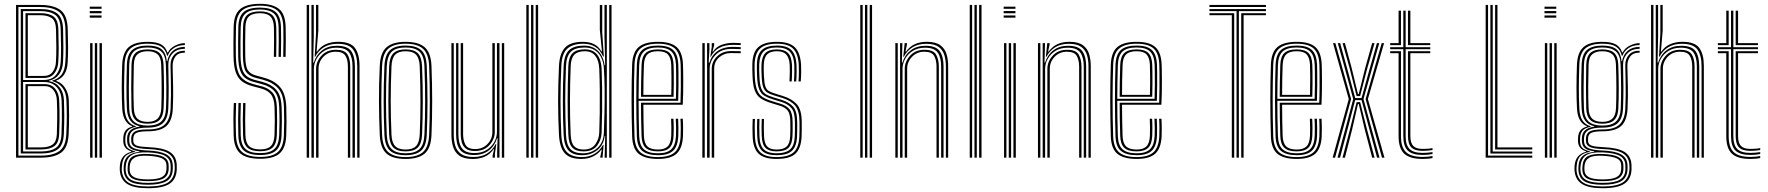

<svg xmlns="http://www.w3.org/2000/svg" viewBox="-20 -826 9261 1006"><path d="M64 0V-800H192Q261 -800 297 -773.1Q333 -746.2 335 -672.5Q336.5 -617.2 336.8 -578.8Q337 -540.2 334.5 -497.2Q330 -424 275.2 -404.2V-401.5Q304 -392.5 321.5 -364.8Q339 -337 340.5 -301.2Q342 -257.8 342.1 -220.1Q342.2 -182.5 339.8 -124Q336.5 -51.8 299.8 -25.9Q263 0 196.2 0ZM76.5 -10.8H196.2Q258.5 -10.8 291.5 -34.9Q324.5 -59 327.5 -124Q330 -179 329.9 -219.5Q329.8 -260 328 -300.8Q326.5 -342.5 305.8 -368Q285 -393.5 254 -400.8V-403.8Q286.5 -413 303 -435.6Q319.5 -458.2 322.2 -498.5Q325 -537.2 324.5 -577.1Q324 -617 322.8 -672.2Q321.2 -740.2 288.1 -764.8Q255 -789.2 192 -789.2H76.5ZM88.8 -21.8V-778.5H192Q248.5 -778.5 278.6 -756.4Q308.8 -734.2 310.5 -672.2Q312 -616.2 312.1 -577Q312.2 -537.8 310 -498.5Q307.8 -462 289.6 -436.6Q271.5 -411.2 237 -403.2V-401Q272.5 -394.5 293 -367.9Q313.5 -341.2 315 -300.5Q316.5 -263.2 316.8 -223.4Q317 -183.5 314.5 -124Q312 -64.2 281.6 -43Q251.2 -21.8 196.2 -21.8ZM101 -407H209.2Q251.5 -407 273.4 -433.6Q295.2 -460.2 297.8 -498.8Q300 -538.2 299.9 -577.4Q299.8 -616.5 298 -672.2Q296.5 -729.5 268.8 -748.6Q241 -767.8 192 -767.8H101ZM113.5 -417.5V-757H192Q236.5 -757 260.4 -739.5Q284.2 -722 285.8 -672Q287.5 -610.5 287.5 -573.4Q287.5 -536.2 285.2 -499.5Q283.5 -466.2 265 -441.9Q246.5 -417.5 209.2 -417.5ZM125.8 -428.2H209.2Q240.8 -428.2 256.1 -449.6Q271.5 -471 273 -499.5Q275.2 -539.5 275.1 -578.2Q275 -617 273.5 -672Q272 -716.8 250.6 -731.5Q229.2 -746.2 192 -746.2H125.8ZM101 -32.5H196.2Q246.5 -32.5 273.4 -51.8Q300.2 -71 302.2 -124Q303.8 -165.8 304.1 -194.9Q304.5 -224 304 -248.4Q303.5 -272.8 302.8 -300Q301 -344 276.6 -370.1Q252.2 -396.2 212 -396.2H101ZM113.5 -43V-385.2H213.8Q250 -385.2 269.5 -360.5Q289 -335.8 290.2 -299.5Q291.2 -273 291.8 -248.5Q292.2 -224 291.9 -194.6Q291.5 -165.2 290 -124Q288.2 -76.8 264.1 -59.9Q240 -43 196 -43ZM125.8 -53.8H196Q237 -53.8 256.6 -69.5Q276.2 -85.2 277.8 -122.8Q279.2 -168.8 279.6 -197.6Q280 -226.5 279.5 -249Q279 -271.5 278 -298.8Q276.8 -332.8 260.1 -353.8Q243.5 -374.8 214.5 -374.8H125.8Z M450.2 -779.8V-791.2H512V-779.8ZM450.2 -756.5V-768H512V-756.5ZM450.2 -733.5V-745H512V-733.5ZM501.5 0V-600H514V0ZM452.2 0V-600H464.8V0ZM477 0V-600H489.2V0Z M755 160.2Q682.2 160.2 647.1 138.2Q612 116.2 607.8 68Q607 58.8 608 42.8Q612.2 -16.2 667.5 -30.5V-33.5Q628.8 -45 626 -82.5Q625.8 -86 625.9 -92.6Q626 -99.2 626 -103.2Q627 -126.8 637.6 -141.5Q648.2 -156.2 672.2 -162.5V-165.2Q650 -173 636.2 -196.1Q622.5 -219.2 620.5 -256.2Q617.8 -310.8 617.9 -366.8Q618 -422.8 620.2 -486.2Q622.8 -550.8 654.1 -578.8Q685.5 -606.8 753.5 -606.8Q800.5 -606.8 824.4 -593.1Q848.2 -579.5 857 -551H859.8Q871.5 -574.2 897.8 -587.2Q924 -600.2 948.5 -600V-589.8Q913 -589.8 889.8 -573.4Q866.5 -557 859 -534H855.5Q848 -566.5 824.5 -581.8Q801 -597 753.5 -597Q692.2 -597 663.4 -571.5Q634.5 -546 632.8 -486.8Q630.5 -421.5 630.2 -368Q630 -314.5 632.8 -257.5Q634.8 -216.5 650 -194Q665.2 -171.5 691.8 -164.8V-162Q661.8 -155.2 649.8 -141.6Q637.8 -128 636.8 -103.5Q636 -92 636.8 -82.2Q638 -62 649 -51.1Q660 -40.2 687.8 -33.2V-30.2Q652.5 -24.2 637 -7.4Q621.5 9.5 619 42.8Q618.2 50.2 617.9 55.2Q617.5 60.2 618.2 68Q622.2 110.8 653.5 130.9Q684.8 151 755 151Q827.2 151 859.8 130.4Q892.2 109.8 895.2 62.8Q896.2 49.5 894.8 35Q891.5 -5 859.1 -23.8Q826.8 -42.5 756.8 -45Q710 -46.8 690 -55.1Q670 -63.5 668 -82.2Q667.5 -86.2 667.4 -93.2Q667.2 -100.2 667.5 -103.5Q669.5 -128.5 689 -138.2Q708.5 -148 753.8 -147.8Q818.2 -147.5 844.9 -175.2Q871.5 -203 873.8 -258Q875.5 -298.8 875.8 -331.2Q876 -363.8 875.2 -398.9Q874.5 -434 873.5 -482.8Q872.8 -516.5 892.2 -538.6Q911.8 -560.8 948.5 -560.2V-550Q914.8 -550.5 899.2 -529.9Q883.8 -509.2 884.5 -479.2Q886 -419.5 887.1 -369.9Q888.2 -320.2 885.5 -257.5Q882.5 -193.5 851.8 -165.8Q821 -138 753.5 -138Q715.5 -138 697.5 -130.9Q679.5 -123.8 678.5 -102.2Q678.5 -101 678.4 -94.4Q678.2 -87.8 678.5 -84.8Q680.2 -68.5 698.4 -62.5Q716.5 -56.5 757 -55Q832.5 -52.2 867.6 -31.2Q902.8 -10.2 906 35.5Q906.8 49.2 906.2 62.8Q903.5 114 868 137.1Q832.5 160.2 755 160.2ZM755 142Q690.5 142 661 124.8Q631.5 107.5 628.2 68Q627.5 57 628.5 42.8Q631 8.5 650 -8.6Q669 -25.8 710.8 -30.5V-33.2Q678 -37.5 663.1 -48.9Q648.2 -60.2 646.5 -82.2Q646 -86.8 646 -93Q646 -99.2 646.2 -103.5Q648 -153.8 711 -162.5V-164.8Q680.8 -170.8 663.8 -193.1Q646.8 -215.5 644.8 -258Q642.5 -308.8 642.6 -364.8Q642.8 -420.8 644.8 -486.2Q646.5 -541.5 673.1 -564.4Q699.8 -587.2 753.5 -587.2Q803.2 -587.2 826.6 -568Q850 -548.8 853.8 -505.5H856.5Q863.2 -540.2 886.2 -560Q909.2 -579.8 948.5 -580.5V-570Q907.2 -570.5 884.1 -545.6Q861 -520.8 862 -485.2Q863.8 -418.2 863.9 -365.4Q864 -312.5 861.8 -258.2Q859.5 -205 834 -181.1Q808.5 -157.2 753.5 -157.2Q708.2 -157.5 683.9 -145.8Q659.5 -134 657.5 -104.8Q657 -99.8 657.1 -92.6Q657.2 -85.5 657.5 -82.5Q659.8 -57.8 683.6 -48.4Q707.5 -39 756.5 -37.2Q818.2 -34.8 850 -18Q881.8 -1.2 884.8 34.8Q885.2 42.2 885.5 48.1Q885.8 54 885.2 62.8Q882.8 106.5 850.9 124.2Q819 142 755 142ZM753.5 -168Q801.5 -168 824.6 -189.2Q847.8 -210.5 849.8 -258.2Q852 -314.8 851.6 -368.6Q851.2 -422.5 849 -487.8Q847.5 -536.8 823.8 -557Q800 -577.2 753.5 -577.2Q701.2 -577.2 679.6 -554.6Q658 -532 657 -486Q655.5 -421.2 655.2 -369.5Q655 -317.8 657 -256.2Q658.5 -210 682 -189Q705.5 -168 753.5 -168ZM753.5 -177.8Q709.8 -177.8 690 -197.4Q670.2 -217 669 -258Q667.5 -313 667.5 -367.5Q667.5 -422 669 -485.8Q670 -529.5 690.1 -548.4Q710.2 -567.2 753.5 -567.2Q795.5 -567.2 815.4 -548.5Q835.2 -529.8 836.8 -488Q839.2 -418 839.4 -365.4Q839.5 -312.8 837.2 -258.8Q835.5 -216.8 815.8 -197.2Q796 -177.8 753.5 -177.8ZM753.5 -187.5Q788.5 -187.5 806 -204.6Q823.5 -221.8 825 -259.5Q829 -357.2 824.5 -488Q823.2 -526 805.2 -541.8Q787.2 -557.5 753.5 -557.5Q717.8 -557.5 699.9 -541.1Q682 -524.8 681.2 -485.2Q679.8 -425.2 679.4 -370.8Q679 -316.2 681.2 -258.5Q682.5 -221.2 699.9 -204.4Q717.2 -187.5 753.5 -187.5ZM755 132.2Q817.8 132.2 845.1 115.5Q872.5 98.8 874 64.2Q874.8 49.8 873.5 35.2Q871.5 6.5 845.4 -9Q819.2 -24.5 756.2 -27.5Q697 -30.2 670 -13.5Q643 3.2 639.2 43Q638.5 49.5 638.2 55.2Q638 61 638.8 68.8Q641.8 102.8 669.2 117.5Q696.8 132.2 755 132.2ZM755 123.2Q700.2 123.2 675.8 110.4Q651.2 97.5 648.8 68Q648 59 649.5 42.5Q653 4 679.2 -8.8Q705.5 -21.5 757.2 -19.2Q811 -17 836 -4.1Q861 8.8 863.2 35.2Q864 45.2 863.9 50.6Q863.8 56 863.5 63Q861.2 95.2 836.1 109.2Q811 123.2 755 123.2ZM755 114Q804.8 114 827.4 102.2Q850 90.5 852 62.8Q853 48.8 851.8 35.2Q850.2 14 828.5 3.6Q806.8 -6.8 756 -9.8Q706.8 -12.8 684.6 0.4Q662.5 13.5 660 42.8Q658.8 55.2 659.8 68Q661.2 91.2 683.2 102.6Q705.2 114 755 114Z M1343.5 -33.5Q1296.8 -33.5 1275.8 -53Q1254.8 -72.5 1253.5 -117.8Q1252.2 -159.8 1252.2 -197.9Q1252.2 -236 1254 -286.2H1266.2Q1264.5 -236 1264.5 -200.6Q1264.5 -165.2 1265.8 -118Q1267 -78 1285 -60.6Q1303 -43.2 1343.5 -43.2Q1381.8 -43.2 1399.1 -60.6Q1416.5 -78 1418.2 -118Q1419.8 -157 1419.8 -191.8Q1419.8 -226.5 1418.5 -263.5Q1417 -310 1399.4 -331.8Q1381.8 -353.5 1347.8 -362.5L1305.5 -373.8Q1272 -382.5 1249.9 -398.4Q1227.8 -414.2 1216.1 -445.2Q1204.5 -476.2 1203.5 -530.2Q1202.8 -562.5 1203 -600.6Q1203.2 -638.8 1204.2 -684.8Q1205.5 -750.8 1238.5 -778.4Q1271.5 -806 1342.5 -806Q1408 -806 1441.5 -779.4Q1475 -752.8 1476.8 -684Q1477.5 -657.2 1477.5 -616.2Q1477.5 -575.2 1476.5 -528.2H1464Q1465.2 -571.5 1465.2 -613.4Q1465.2 -655.2 1464.5 -683.5Q1462.8 -746.2 1433 -771.2Q1403.2 -796.2 1342.5 -796.2Q1276.8 -796.2 1247.2 -770.4Q1217.8 -744.5 1216.5 -684.2Q1215.8 -650.5 1215.4 -606.6Q1215 -562.8 1215.8 -530.5Q1217.2 -457.2 1239 -427.4Q1260.8 -397.5 1308.2 -385L1350.5 -373.8Q1387.2 -364.2 1408.1 -340.5Q1429 -316.8 1430.8 -263.8Q1432 -227 1432 -190Q1432 -153 1430.5 -117.8Q1428.8 -72.8 1408.5 -53.1Q1388.2 -33.5 1343.5 -33.5ZM1343.5 -13.8Q1284.2 -13.8 1257.4 -37.5Q1230.5 -61.2 1228.8 -117.2Q1227.5 -162.8 1227.6 -200.5Q1227.8 -238.2 1229.5 -286.2H1241.8Q1240.2 -243 1240 -204.6Q1239.8 -166.2 1241.2 -117.5Q1242.8 -67 1266.5 -45.4Q1290.2 -23.8 1343.5 -23.8Q1394.5 -23.8 1417.6 -45.5Q1440.8 -67.2 1442.8 -117.5Q1444.2 -151.2 1444.4 -188.6Q1444.5 -226 1443 -264.2Q1441.2 -320 1418.8 -346.9Q1396.2 -373.8 1353.2 -385L1311.2 -396.2Q1284.2 -403.2 1266.1 -416.4Q1248 -429.5 1238.5 -456.2Q1229 -483 1228 -530.8Q1227.2 -565.5 1227.6 -604Q1228 -642.5 1228.8 -684Q1230 -738.8 1256.2 -762.5Q1282.5 -786.2 1342.5 -786.2Q1397 -786.2 1423.8 -763.5Q1450.5 -740.8 1452.2 -683Q1453 -655.8 1452.9 -614.2Q1452.8 -572.8 1451.8 -528.2H1439.5Q1440.5 -572 1440.5 -613.5Q1440.5 -655 1439.8 -682.8Q1438.5 -735.8 1414.2 -756Q1390 -776.2 1342.5 -776.2Q1288.8 -776.2 1265.5 -754.5Q1242.2 -732.8 1241.2 -683.8Q1240.5 -647.5 1240 -606.6Q1239.5 -565.8 1240.2 -531Q1241.2 -487.5 1249.4 -463Q1257.5 -438.5 1273.5 -426.4Q1289.5 -414.2 1314.2 -407.5L1356 -396.5Q1401.8 -384.2 1427.5 -355.5Q1453.2 -326.8 1455.5 -264.8Q1457 -223.2 1456.8 -187.6Q1456.5 -152 1455.2 -117.2Q1453 -62.2 1427.1 -38Q1401.2 -13.8 1343.5 -13.8ZM1343.5 6Q1272.2 6 1239.2 -21.9Q1206.2 -49.8 1204.2 -116.2Q1202.8 -163.5 1202.9 -201.5Q1203 -239.5 1205 -286.2H1217.2Q1215.8 -246.5 1215.2 -208Q1214.8 -169.5 1216.5 -116.8Q1218.5 -56 1248.1 -29.9Q1277.8 -3.8 1343.5 -3.8Q1407.5 -3.8 1436.2 -30Q1465 -56.2 1467.5 -116.8Q1470.5 -189.2 1467.8 -265.2Q1465.5 -332 1437 -363.4Q1408.5 -394.8 1358.8 -408L1317 -419Q1283.8 -428 1268.9 -450Q1254 -472 1252.8 -531.5Q1252 -567.5 1252.4 -604.1Q1252.8 -640.8 1253.5 -683.5Q1254.2 -728 1275 -747.2Q1295.8 -766.5 1342.5 -766.5Q1384.2 -766.5 1405.2 -748.1Q1426.2 -729.8 1427.5 -682.5Q1428.2 -654.2 1428.1 -613.6Q1428 -573 1427.2 -528.2H1414.8Q1415.8 -572.5 1415.9 -612.9Q1416 -653.2 1415.2 -682Q1414.2 -722 1397.2 -739.4Q1380.2 -756.8 1342.5 -756.8Q1302.8 -756.8 1284.6 -739.9Q1266.5 -723 1265.8 -683Q1265 -644 1264.6 -605.9Q1264.2 -567.8 1265 -531.8Q1266 -475.8 1279.4 -456.9Q1292.8 -438 1320 -430.8L1361.5 -419.2Q1418.5 -404 1448 -369Q1477.5 -334 1480 -265.5Q1481.2 -230.2 1481.2 -190.4Q1481.2 -150.5 1479.8 -116.2Q1477.2 -50.8 1445.5 -22.4Q1413.8 6 1343.5 6Z M1851.8 0V-479.5Q1851.8 -536 1830.1 -566.2Q1808.5 -596.5 1748.5 -596.5Q1706.2 -596.5 1676.8 -578.2Q1647.2 -560 1631.5 -528.8H1628.8L1635.8 -649.5V-800H1648V-666.5L1638.8 -555.5H1641.2Q1659.8 -583 1688.2 -595Q1716.8 -607 1751.2 -607Q1816.8 -607 1840.2 -574.2Q1863.8 -541.5 1863.8 -480.5V0ZM1587 0V-800H1599.5V0ZM1611.8 0V-800H1624V-631.8L1621 -498H1624.2Q1636.5 -538.5 1667.8 -562.4Q1699 -586.2 1745.2 -586.2Q1800.5 -586 1820 -558.4Q1839.5 -530.8 1839.5 -479V0H1827V-478.2Q1827 -525.2 1809.4 -550.6Q1791.8 -576 1742.8 -576Q1705.8 -576 1679.4 -559.8Q1653 -543.5 1638.8 -518.1Q1624.5 -492.8 1624.5 -465V0ZM1636.2 0V-465.5Q1636.2 -503.2 1664.2 -534.2Q1692.2 -565.2 1740.2 -565.2Q1783.8 -565.2 1799.4 -542.4Q1815 -519.5 1815 -477V0H1802.8V-476.8Q1802.8 -513.2 1789.8 -534.1Q1776.8 -555 1739 -555Q1700 -555 1674.5 -528.5Q1649 -502 1649 -466L1648.8 0Z M2105.2 6.8Q2035.8 6.8 2004.2 -22.4Q1972.8 -51.5 1969.8 -118.8Q1966 -205.8 1965.6 -293.9Q1965.2 -382 1969.8 -480.8Q1972.8 -550.5 2005.6 -578.6Q2038.5 -606.8 2105.2 -606.8Q2173.2 -606.8 2205.6 -578.1Q2238 -549.5 2240.8 -480.2Q2248.2 -292 2240.8 -118.8Q2237.8 -48.8 2204.6 -21Q2171.5 6.8 2105.2 6.8ZM2105.2 -3Q2166.8 -3 2196.1 -29.2Q2225.5 -55.5 2228.5 -119.2Q2231.8 -199.8 2232.1 -289.8Q2232.5 -379.8 2228.5 -480Q2225.8 -544.2 2196.1 -570.6Q2166.5 -597 2105.2 -597Q2043.2 -597 2014 -570.4Q1984.8 -543.8 1982 -480Q1977.8 -380.2 1978 -293.2Q1978.2 -206.2 1982 -119.2Q1984.8 -56.2 2013.9 -29.6Q2043 -3 2105.2 -3ZM2105.2 -12.8Q2048.2 -12.8 2022.5 -37.6Q1996.8 -62.5 1994.2 -119.8Q1990.5 -208.8 1990.2 -294.4Q1990 -380 1994.2 -479.5Q1996.8 -538.2 2023.2 -562.8Q2049.8 -587.2 2105.2 -587.2Q2159.8 -587.2 2186.6 -563.4Q2213.5 -539.5 2216 -479.5Q2219.8 -386 2219.9 -297.4Q2220 -208.8 2216 -120Q2213.5 -61 2186.8 -36.9Q2160 -12.8 2105.2 -12.8ZM2105.2 -22.8Q2155.8 -22.8 2178.6 -45.5Q2201.5 -68.2 2203.8 -120.8Q2207.5 -208 2207.6 -293.2Q2207.8 -378.5 2203.8 -479Q2201.8 -533.8 2177.6 -555.5Q2153.5 -577.2 2105.2 -577.2Q2054.8 -577.2 2031.9 -554.4Q2009 -531.5 2006.5 -478.8Q2002.5 -383.5 2002.5 -298.8Q2002.5 -214 2006.5 -120Q2009 -67 2032.4 -44.9Q2055.8 -22.8 2105.2 -22.8ZM2105.2 -32.8Q2061.2 -32.8 2041.1 -53.1Q2021 -73.5 2019 -120Q2015 -211.5 2014.9 -295.6Q2014.8 -379.8 2019 -478.5Q2021 -527 2041.6 -547.1Q2062.2 -567.2 2105.2 -567.2Q2149.2 -567.2 2169.4 -546.8Q2189.5 -526.2 2191.5 -478.2Q2195.5 -376 2195.2 -290.6Q2195 -205.2 2191.5 -121Q2189.5 -73.2 2169.1 -53Q2148.8 -32.8 2105.2 -32.8ZM2105.2 -42.5Q2142.8 -42.5 2160 -60.8Q2177.2 -79 2179.2 -121.2Q2183 -210 2183 -292.8Q2183 -375.5 2179.2 -477.8Q2177.5 -520.2 2160.4 -538.9Q2143.2 -557.5 2105.2 -557.5Q2067.5 -557.5 2050.2 -539.1Q2033 -520.8 2031.2 -478.5Q2027.2 -380 2027.2 -296.5Q2027.2 -213 2031.2 -120.2Q2033 -79.2 2050.2 -60.9Q2067.5 -42.5 2105.2 -42.5Z M2457.5 7Q2410.2 7 2386.1 -11Q2362 -29 2353.6 -57.9Q2345.2 -86.8 2345.2 -119.5V-600H2357.5V-120.5Q2357.5 -89.8 2365.2 -63.1Q2373 -36.5 2395.1 -20Q2417.2 -3.5 2460.5 -3.5Q2503.8 -3.5 2532.9 -22.1Q2562 -40.8 2577.2 -71.2H2580.2L2573.2 -20V0H2561V-11L2568.8 -44.5H2566Q2547.2 -16.8 2519.5 -4.9Q2491.8 7 2457.5 7ZM2609.5 0V-600H2621.8V0ZM2468.5 -34.8Q2436.2 -34.8 2420.4 -47.9Q2404.5 -61 2399.2 -81.2Q2394 -101.5 2394 -123V-600H2406.5V-123.2Q2406.5 -90.5 2418.8 -67.8Q2431 -45 2469.8 -45Q2509 -45 2534.4 -71.5Q2559.8 -98 2559.8 -134V-600H2572.5V-134.5Q2572.5 -96.8 2544.6 -65.8Q2516.8 -34.8 2468.5 -34.8ZM2463.2 -13.8Q2411.2 -14 2390.5 -41.1Q2369.8 -68.2 2369.8 -121V-600H2381.8V-121.8Q2381.8 -76 2399.8 -50Q2417.8 -24 2466.2 -24Q2503 -24 2529.4 -40.2Q2555.8 -56.5 2569.8 -81.9Q2583.8 -107.2 2583.8 -135V-600H2597V0H2585V-37.2L2587.2 -102H2584.5Q2572.2 -61.5 2541 -37.6Q2509.8 -13.8 2463.2 -13.8Z M2787 0V-800H2799.5V0ZM2737.8 0V-800H2750.2V0ZM2762.5 0V-800H2774.8V0Z M3184.2 0H3172V-800H3184.2ZM3159.5 0H3148L3151 -113.5H3148.5Q3142.5 -65.5 3109 -39.1Q3075.5 -12.8 3030 -12.8Q2982.8 -12.8 2959.4 -37Q2936 -61.2 2933.2 -120.8Q2929.2 -203.2 2929 -291.5Q2928.8 -379.8 2933.2 -479Q2935.8 -539 2961.6 -563Q2987.5 -587 3039.2 -587Q3084.8 -587 3112.8 -559.9Q3140.8 -532.8 3147.8 -484H3150.8L3147.2 -632.2V-800H3159.5ZM3026.2 6.8Q2965.2 6.8 2938.6 -23.6Q2912 -54 2908.8 -120.2Q2904.2 -210 2904.2 -295.2Q2904.2 -380.5 2908.8 -479.5Q2911.8 -546 2940.4 -576.4Q2969 -606.8 3033.5 -606.8Q3103.8 -606.8 3131 -556.8H3134L3122.8 -670.2V-800H3135.5V-654.8L3143.8 -530H3140Q3124 -566.5 3097.2 -581.6Q3070.5 -596.8 3036.8 -596.8Q2980 -596.8 2951.9 -570.4Q2923.8 -544 2921 -480.2Q2916.5 -377.8 2916.8 -293.5Q2917 -209.2 2921 -119.5Q2924.2 -56 2950 -29.5Q2975.8 -3 3028.8 -3Q3064.2 -3 3093.5 -19.4Q3122.8 -35.8 3139.2 -66.5H3142.5L3137.2 0H3125.2L3125.5 -5.2L3133 -41.8H3130.2Q3115.5 -20.5 3088.6 -6.9Q3061.8 6.8 3026.2 6.8ZM3034 -22.8Q3078.8 -22.8 3110.4 -51Q3142 -79.2 3144 -130.5Q3146 -179 3147.2 -238Q3148.5 -297 3148 -356.6Q3147.5 -416.2 3144.2 -466.8Q3141 -517.2 3115.2 -547.1Q3089.5 -577 3043 -577Q2993.2 -577 2970.5 -554.4Q2947.8 -531.8 2945.5 -479Q2941.5 -379.8 2941.6 -296.1Q2941.8 -212.5 2945.5 -120.2Q2947.8 -68 2968.4 -45.4Q2989 -22.8 3034 -22.8ZM3037.2 -32.8Q2996.8 -32.8 2978.1 -53.2Q2959.5 -73.8 2957.8 -121.2Q2954 -211.2 2954.1 -296Q2954.2 -380.8 2957.8 -480.2Q2959.5 -526.8 2979.9 -547.1Q3000.2 -567.5 3044 -567.5Q3085.8 -567.5 3107.9 -541Q3130 -514.5 3132.2 -466.8Q3134 -422.8 3134.8 -365.4Q3135.5 -308 3134.9 -246.9Q3134.2 -185.8 3132.2 -130.5Q3130.8 -92.8 3108.4 -62.8Q3086 -32.8 3037.2 -32.8ZM3037.8 -42.5Q3079.5 -42.5 3099 -69.6Q3118.5 -96.8 3119.8 -131Q3121.5 -176.8 3122.4 -235Q3123.2 -293.2 3122.6 -353.6Q3122 -414 3119.8 -466.5Q3118 -509.2 3099.1 -533.4Q3080.2 -557.5 3044.2 -557.5Q3006.5 -557.5 2989.1 -539.4Q2971.8 -521.2 2970.2 -480Q2966.5 -383.5 2966.4 -297.5Q2966.2 -211.5 2970 -121.5Q2971.8 -77.2 2988.4 -59.9Q3005 -42.5 3037.8 -42.5Z M3427.8 6.8Q3360.5 6.8 3327.5 -19.5Q3294.5 -45.8 3292.2 -110.8Q3289 -212.8 3289.1 -307Q3289.2 -401.2 3292.2 -488.2Q3294.8 -553.5 3327.4 -580.1Q3360 -606.8 3427.2 -606.8Q3494.5 -606.8 3525.1 -579.6Q3555.8 -552.5 3558.5 -489Q3559 -481.5 3559.4 -458.4Q3559.8 -435.2 3559.9 -403.8Q3560 -372.2 3559.5 -338.9Q3559 -305.5 3557.2 -277.2H3351Q3351 -234.5 3351.8 -195.8Q3352.5 -157 3353.8 -114.2Q3355 -76 3372.1 -59.2Q3389.2 -42.5 3427.8 -42.5Q3461.2 -42.5 3478.1 -58.4Q3495 -74.2 3497 -114.2Q3498 -132.8 3497.6 -158.9Q3497.2 -185 3496.2 -204H3508.5Q3510 -181.2 3510 -155.1Q3510 -129 3509.2 -113.8Q3507 -70.2 3488 -51.5Q3469 -32.8 3427.8 -32.8Q3382.5 -32.8 3362.6 -51.8Q3342.8 -70.8 3341.5 -113.8Q3340 -161 3339.2 -204.5Q3338.5 -248 3338.5 -287.8H3545.5Q3547 -324 3547.2 -366.8Q3547.5 -409.5 3547.1 -443.8Q3546.8 -478 3546.2 -488.5Q3543.8 -546.8 3516 -571.9Q3488.2 -597 3427.2 -597Q3366 -597 3336.2 -572.1Q3306.5 -547.2 3304.5 -486.2Q3301.8 -407.5 3301.5 -308.9Q3301.2 -210.2 3304.5 -113.2Q3306.2 -54.8 3334.6 -28.9Q3363 -3 3427.8 -3Q3487.5 -3 3515.4 -28.1Q3543.2 -53.2 3546.2 -112.5Q3547 -127.5 3546.9 -155.4Q3546.8 -183.2 3545.2 -204H3557.5Q3559 -183.2 3559.1 -155.5Q3559.2 -127.8 3558.5 -111.8Q3555.2 -48.2 3524.9 -20.8Q3494.5 6.8 3427.8 6.8ZM3427.8 -12.8Q3373.2 -12.8 3345.9 -34.9Q3318.5 -57 3316.8 -112.8Q3314 -200.8 3313.9 -299.4Q3313.8 -398 3316.8 -485.8Q3318.8 -541.2 3345.1 -564.2Q3371.5 -587.2 3427.2 -587.2Q3482 -587.2 3506.8 -564.2Q3531.5 -541.2 3534 -488.2Q3534.5 -478.5 3534.9 -447.9Q3535.2 -417.2 3535 -377Q3534.8 -336.8 3533.5 -298H3326Q3326 -253.5 3326.8 -205.4Q3327.5 -157.2 3329 -113.5Q3330.8 -63.8 3354.4 -43.2Q3378 -22.8 3427.8 -22.8Q3475.2 -22.8 3497.2 -43.8Q3519.2 -64.8 3521.8 -113.5Q3522.5 -128.5 3522.4 -155.9Q3522.2 -183.2 3520.8 -204H3533.2Q3534.5 -182.5 3534.6 -155.4Q3534.8 -128.2 3534 -113Q3531.2 -59.2 3506.6 -36Q3482 -12.8 3427.8 -12.8ZM3326 -308.2H3521.5Q3522.8 -344.2 3522.9 -381.4Q3523 -418.5 3522.6 -447.5Q3522.2 -476.5 3521.8 -487.5Q3519.5 -535.2 3497.8 -556.2Q3476 -577.2 3427.2 -577.2Q3376 -577.2 3353.4 -555.6Q3330.8 -534 3329 -485.2Q3327.5 -442.2 3326.9 -396.8Q3326.2 -351.2 3326 -308.2ZM3338.5 -318.8Q3338.5 -353 3339.2 -396.8Q3340 -440.5 3341.5 -484.8Q3342.8 -529 3362.9 -548.1Q3383 -567.2 3427.2 -567.2Q3469.8 -567.2 3488.6 -548.5Q3507.5 -529.8 3509.2 -487Q3509.8 -475.5 3510.1 -448.5Q3510.5 -421.5 3510.4 -387Q3510.2 -352.5 3509.2 -318.8ZM3351 -329H3497.2Q3498.5 -380.2 3498.1 -426Q3497.8 -471.8 3497 -486.2Q3495.5 -522.8 3480.1 -540.1Q3464.8 -557.5 3427.2 -557.5Q3388.2 -557.5 3371.6 -540.1Q3355 -522.8 3353.8 -484.2Q3352.2 -442.2 3351.6 -404.6Q3351 -367 3351 -329Z M3701.8 -528.8 3709.2 -580V-600H3721.8V-589L3713.2 -555.5H3715.8Q3732.8 -581.2 3761.6 -591.4Q3790.5 -601.5 3822.5 -601.5Q3841 -601.5 3861 -600.2V-589.8Q3842.2 -591 3821.2 -591Q3735.5 -591 3704.5 -528.8ZM3684.8 0V-600H3697V-562.8L3693.2 -498H3697.2Q3709 -537.5 3740.4 -559Q3771.8 -580.5 3817 -580.5Q3829 -580.5 3841.1 -580Q3853.2 -579.5 3861 -579V-568.5Q3839.5 -569.8 3813.2 -569.8Q3758.8 -569.8 3728.5 -537.2Q3698.2 -504.8 3698.2 -465V0ZM3660 0V-600H3672.5V0ZM3709.2 0V-465.5Q3709.2 -503.5 3737.6 -531Q3766 -558.5 3810.2 -558.5Q3839 -558.5 3861 -557.8V-547.2Q3839 -548 3810 -548Q3773.5 -548 3747.8 -525.2Q3722 -502.5 3722 -466V0Z M4048.5 -32.8Q4009.5 -32.8 3991 -51Q3972.5 -69.2 3971.2 -113.5Q3970.5 -137.8 3970.2 -157.9Q3970 -178 3971.2 -203H3983Q3981.8 -177.5 3982.1 -157.6Q3982.5 -137.8 3983.2 -113.8Q3984.2 -75.8 3999.4 -59.1Q4014.5 -42.5 4048.5 -42.5Q4084.8 -42.5 4101.6 -58.2Q4118.5 -74 4120.2 -111.8Q4121.5 -136.8 4121.2 -149.2Q4121 -161.8 4121 -184.8Q4121 -228.5 4107.6 -246Q4094.2 -263.5 4066 -272.2L4022.5 -285.5Q3988 -295.8 3966.8 -310Q3945.5 -324.2 3935.1 -350.9Q3924.8 -377.5 3923 -425.8Q3922 -447.8 3921.9 -460.5Q3921.8 -473.2 3922 -488.8Q3923 -553.5 3954.4 -580.1Q3985.8 -606.8 4050.8 -606.8Q4114.8 -606.8 4143.9 -579Q4173 -551.2 4177.2 -487.5Q4178 -476 4177.8 -448.4Q4177.5 -420.8 4175.5 -399H4163.8Q4165.8 -422 4165.9 -448.9Q4166 -475.8 4165.2 -487.2Q4161.8 -545 4135.5 -571Q4109.2 -597 4050.8 -597Q3989 -597 3962 -571Q3935 -545 3933.8 -487.5Q3933.5 -473.5 3933.8 -460Q3934 -446.5 3934.8 -426Q3937 -378.8 3946.9 -354Q3956.8 -329.2 3976.1 -317.1Q3995.5 -305 4026 -295.8L4069.2 -282.5Q4102 -272.5 4117.5 -252.5Q4133 -232.5 4133 -184.8Q4133 -167.8 4133.1 -157.8Q4133.2 -147.8 4133.1 -137.9Q4133 -128 4132.2 -111Q4130.2 -70.5 4111.6 -51.6Q4093 -32.8 4048.5 -32.8ZM4048.5 -12.8Q3996.8 -12.8 3973 -35.6Q3949.2 -58.5 3947.5 -112.8Q3946.8 -135.5 3946.5 -157.5Q3946.2 -179.5 3947.5 -203H3959.2Q3958.2 -179.8 3958.4 -158.2Q3958.5 -136.8 3959.2 -113Q3960.8 -63.8 3982.1 -43.2Q4003.5 -22.8 4048.5 -22.8Q4096.8 -22.8 4119.5 -42.9Q4142.2 -63 4144.2 -111.2Q4145.2 -132.2 4145.1 -148Q4145 -163.8 4145 -184.8Q4145 -238.8 4126.2 -260.2Q4107.5 -281.8 4072.2 -292.5L4029.5 -305.5Q4002.5 -313.8 3984.9 -324.4Q3967.2 -335 3957.9 -358Q3948.5 -381 3946.8 -426.2Q3946 -444.2 3945.8 -458.6Q3945.5 -473 3945.8 -487.2Q3946.8 -541.2 3972 -564.2Q3997.2 -587.2 4050.8 -587.2Q4104.5 -587.2 4127.4 -562.6Q4150.2 -538 4153.5 -486.8Q4154.2 -473 4153.9 -446.4Q4153.5 -419.8 4151.8 -399H4140Q4141.8 -419.5 4142 -447.9Q4142.2 -476.2 4141.8 -485.8Q4138.8 -535.2 4117.1 -556.2Q4095.5 -577.2 4050.8 -577.2Q4001.8 -577.2 3980.6 -555.8Q3959.5 -534.2 3958 -487.8Q3957.2 -468.2 3957.8 -456.8Q3958.2 -445.2 3959 -426.2Q3960.5 -384.5 3968.4 -363.5Q3976.2 -342.5 3991.9 -332.9Q4007.5 -323.2 4032.8 -315.8L4075.2 -302.8Q4115.8 -290.2 4136.4 -266.1Q4157 -242 4157 -184.8Q4157 -165.2 4157.1 -149.5Q4157.2 -133.8 4156.2 -111Q4154 -59 4129.5 -35.9Q4105 -12.8 4048.5 -12.8ZM4048.5 6.8Q3983.8 6.8 3954.8 -20.8Q3925.8 -48.2 3923.5 -111.8Q3922.8 -134.8 3922.6 -156.9Q3922.5 -179 3923.8 -203H3935.8Q3934.2 -179.2 3934.5 -157Q3934.8 -134.8 3935.5 -112.2Q3937.5 -53 3964.1 -28Q3990.8 -3 4048.5 -3Q4111 -3 4138.4 -28.2Q4165.8 -53.5 4168.2 -110.5Q4169.2 -135.2 4169.1 -147.2Q4169 -159.2 4169 -184.8Q4169 -244.8 4146.6 -271.9Q4124.2 -299 4078.5 -313L4036.2 -326Q4013.5 -332.8 3999.8 -341.4Q3986 -350 3979.1 -369Q3972.2 -388 3970.8 -426.5Q3970 -447 3969.6 -458.1Q3969.2 -469.2 3969.8 -486.5Q3971.5 -527.2 3989.2 -547.2Q4007 -567.2 4050.8 -567.2Q4089.5 -567.2 4108.4 -548.5Q4127.2 -529.8 4129.8 -485.5Q4130.2 -476 4130.1 -449.2Q4130 -422.5 4128.2 -399H4116.5Q4118 -422.8 4118.2 -448.9Q4118.5 -475 4117.8 -485.2Q4115.5 -522.8 4099.9 -540.1Q4084.2 -557.5 4050.8 -557.5Q4016 -557.5 3999.5 -541Q3983 -524.5 3981.8 -486.5Q3981.2 -468.5 3981.6 -456.8Q3982 -445 3982.8 -426.8Q3984.2 -391.8 3989.8 -374.6Q3995.2 -357.5 4007.1 -350Q4019 -342.5 4039.5 -336.2L4081.5 -323.2Q4128.2 -308.8 4154.5 -280.4Q4180.8 -252 4180.8 -184.8Q4180.8 -159.2 4180.9 -147.1Q4181 -135 4180 -110.2Q4177.5 -49.8 4148.4 -21.5Q4119.2 6.8 4048.5 6.8Z M4537 0V-800H4549.2V0ZM4487.5 0V-800H4500V0ZM4512.2 0V-800H4524.5V0Z M4936 0V-479.5Q4936 -510.2 4928.1 -537Q4920.2 -563.8 4898.1 -580.1Q4876 -596.5 4832.8 -596.5Q4790.8 -596.5 4761.1 -578Q4731.5 -559.5 4715.8 -528.8H4712.8L4720 -600H4732.2V-592.5L4724.2 -555.5H4727Q4746.5 -582.5 4773.9 -594.8Q4801.2 -607 4835.5 -607Q4882.8 -607 4906.9 -589Q4931 -571 4939.5 -542.1Q4948 -513.2 4948 -480.5V0ZM4671.2 0V-600H4683.8V0ZM4696 0V-600H4708.2L4705.5 -498H4708.5Q4720.8 -538.5 4752 -562.4Q4783.2 -586.2 4829.5 -586.2Q4884.2 -586 4904 -557.5Q4923.8 -529 4923.8 -479V0H4911.2V-478.2Q4911.2 -525 4893.1 -550.5Q4875 -576 4827 -576Q4790 -576 4763.5 -559.8Q4737 -543.5 4722.9 -518.1Q4708.8 -492.8 4708.8 -465V0ZM4720.5 0V-465.5Q4720.5 -503.2 4748.5 -534.2Q4776.5 -565.2 4824.5 -565.2Q4870.8 -565.2 4885 -539.4Q4899.2 -513.5 4899.2 -477V0H4887V-476.8Q4887 -510.5 4874.6 -532.8Q4862.2 -555 4823.2 -555Q4784.2 -555 4758.8 -528.5Q4733.2 -502 4733.2 -466L4733 0Z M5110.2 0V-800H5122.8V0ZM5061 0V-800H5073.5V0ZM5085.8 0V-800H5098V0Z M5238.8 -779.8V-791.2H5300.5V-779.8ZM5238.8 -756.5V-768H5300.5V-756.5ZM5238.8 -733.5V-745H5300.5V-733.5ZM5290 0V-600H5302.5V0ZM5240.8 0V-600H5253.2V0ZM5265.5 0V-600H5277.8V0Z M5683.2 0V-479.5Q5683.2 -510.2 5675.4 -537Q5667.5 -563.8 5645.4 -580.1Q5623.2 -596.5 5580 -596.5Q5538 -596.5 5508.4 -578Q5478.8 -559.5 5463 -528.8H5460L5467.2 -600H5479.5V-592.5L5471.5 -555.5H5474.2Q5493.8 -582.5 5521.1 -594.8Q5548.5 -607 5582.8 -607Q5630 -607 5654.1 -589Q5678.2 -571 5686.8 -542.1Q5695.2 -513.2 5695.2 -480.5V0ZM5418.5 0V-600H5431V0ZM5443.2 0V-600H5455.5L5452.8 -498H5455.8Q5468 -538.5 5499.2 -562.4Q5530.5 -586.2 5576.8 -586.2Q5631.5 -586 5651.2 -557.5Q5671 -529 5671 -479V0H5658.5V-478.2Q5658.5 -525 5640.4 -550.5Q5622.2 -576 5574.2 -576Q5537.2 -576 5510.8 -559.8Q5484.2 -543.5 5470.1 -518.1Q5456 -492.8 5456 -465V0ZM5467.8 0V-465.5Q5467.8 -503.2 5495.8 -534.2Q5523.8 -565.2 5571.8 -565.2Q5618 -565.2 5632.2 -539.4Q5646.5 -513.5 5646.5 -477V0H5634.2V-476.8Q5634.2 -510.5 5621.9 -532.8Q5609.5 -555 5570.5 -555Q5531.5 -555 5506 -528.5Q5480.5 -502 5480.5 -466L5480.2 0Z M5935.8 6.8Q5868.5 6.8 5835.5 -19.5Q5802.5 -45.8 5800.2 -110.8Q5797 -212.8 5797.1 -307Q5797.2 -401.2 5800.2 -488.2Q5802.8 -553.5 5835.4 -580.1Q5868 -606.8 5935.2 -606.8Q6002.5 -606.8 6033.1 -579.6Q6063.8 -552.5 6066.5 -489Q6067 -481.5 6067.4 -458.4Q6067.8 -435.2 6067.9 -403.8Q6068 -372.2 6067.5 -338.9Q6067 -305.5 6065.2 -277.2H5859Q5859 -234.5 5859.8 -195.8Q5860.5 -157 5861.8 -114.2Q5863 -76 5880.1 -59.2Q5897.2 -42.5 5935.8 -42.5Q5969.2 -42.5 5986.1 -58.4Q6003 -74.2 6005 -114.2Q6006 -132.8 6005.6 -158.9Q6005.2 -185 6004.2 -204H6016.5Q6018 -181.2 6018 -155.1Q6018 -129 6017.2 -113.8Q6015 -70.2 5996 -51.5Q5977 -32.8 5935.8 -32.8Q5890.5 -32.8 5870.6 -51.8Q5850.8 -70.8 5849.5 -113.8Q5848 -161 5847.2 -204.5Q5846.5 -248 5846.5 -287.8H6053.5Q6055 -324 6055.2 -366.8Q6055.5 -409.5 6055.1 -443.8Q6054.8 -478 6054.2 -488.5Q6051.8 -546.8 6024 -571.9Q5996.2 -597 5935.2 -597Q5874 -597 5844.2 -572.1Q5814.5 -547.2 5812.5 -486.2Q5809.8 -407.5 5809.5 -308.9Q5809.2 -210.2 5812.5 -113.2Q5814.2 -54.8 5842.6 -28.9Q5871 -3 5935.8 -3Q5995.5 -3 6023.4 -28.1Q6051.2 -53.2 6054.2 -112.5Q6055 -127.5 6054.9 -155.4Q6054.8 -183.2 6053.2 -204H6065.5Q6067 -183.2 6067.1 -155.5Q6067.2 -127.8 6066.5 -111.8Q6063.2 -48.2 6032.9 -20.8Q6002.5 6.8 5935.8 6.8ZM5935.8 -12.8Q5881.2 -12.8 5853.9 -34.9Q5826.5 -57 5824.8 -112.8Q5822 -200.8 5821.9 -299.4Q5821.8 -398 5824.8 -485.8Q5826.8 -541.2 5853.1 -564.2Q5879.5 -587.2 5935.2 -587.2Q5990 -587.2 6014.8 -564.2Q6039.5 -541.2 6042 -488.2Q6042.5 -478.5 6042.9 -447.9Q6043.2 -417.2 6043 -377Q6042.8 -336.8 6041.5 -298H5834Q5834 -253.5 5834.8 -205.4Q5835.5 -157.2 5837 -113.5Q5838.8 -63.8 5862.4 -43.2Q5886 -22.8 5935.8 -22.8Q5983.2 -22.8 6005.2 -43.8Q6027.2 -64.8 6029.8 -113.5Q6030.5 -128.5 6030.4 -155.9Q6030.2 -183.2 6028.8 -204H6041.2Q6042.5 -182.5 6042.6 -155.4Q6042.8 -128.2 6042 -113Q6039.2 -59.2 6014.6 -36Q5990 -12.8 5935.8 -12.8ZM5834 -308.2H6029.5Q6030.8 -344.2 6030.9 -381.4Q6031 -418.5 6030.6 -447.5Q6030.2 -476.5 6029.8 -487.5Q6027.5 -535.2 6005.8 -556.2Q5984 -577.2 5935.2 -577.2Q5884 -577.2 5861.4 -555.6Q5838.8 -534 5837 -485.2Q5835.5 -442.2 5834.9 -396.8Q5834.2 -351.2 5834 -308.2ZM5846.5 -318.8Q5846.5 -353 5847.2 -396.8Q5848 -440.5 5849.5 -484.8Q5850.8 -529 5870.9 -548.1Q5891 -567.2 5935.2 -567.2Q5977.8 -567.2 5996.6 -548.5Q6015.5 -529.8 6017.2 -487Q6017.8 -475.5 6018.1 -448.5Q6018.5 -421.5 6018.4 -387Q6018.2 -352.5 6017.2 -318.8ZM5859 -329H6005.2Q6006.5 -380.2 6006.1 -426Q6005.8 -471.8 6005 -486.2Q6003.5 -522.8 5988.1 -540.1Q5972.8 -557.5 5935.2 -557.5Q5896.2 -557.5 5879.6 -540.1Q5863 -522.8 5861.8 -484.2Q5860.2 -442.2 5859.6 -404.6Q5859 -367 5859 -329Z M6317 -789.2V-800H6613V-789.2ZM6459 0V-767.8H6317V-778.5H6613V-767.8H6471.2V0ZM6434.2 0V-746.2H6317V-757H6446.8V0ZM6483.5 0V-757H6613V-746.2H6496V0Z M6774.5 6.8Q6707.2 6.8 6674.2 -19.5Q6641.2 -45.8 6639 -110.8Q6635.8 -212.8 6635.9 -307Q6636 -401.2 6639 -488.2Q6641.5 -553.5 6674.1 -580.1Q6706.8 -606.8 6774 -606.8Q6841.2 -606.8 6871.9 -579.6Q6902.5 -552.5 6905.2 -489Q6905.8 -481.5 6906.1 -458.4Q6906.5 -435.2 6906.6 -403.8Q6906.8 -372.2 6906.2 -338.9Q6905.8 -305.5 6904 -277.2H6697.8Q6697.8 -234.5 6698.5 -195.8Q6699.2 -157 6700.5 -114.2Q6701.8 -76 6718.9 -59.2Q6736 -42.5 6774.5 -42.5Q6808 -42.5 6824.9 -58.4Q6841.8 -74.2 6843.8 -114.2Q6844.8 -132.8 6844.4 -158.9Q6844 -185 6843 -204H6855.2Q6856.8 -181.2 6856.8 -155.1Q6856.8 -129 6856 -113.8Q6853.8 -70.2 6834.8 -51.5Q6815.8 -32.8 6774.5 -32.8Q6729.2 -32.8 6709.4 -51.8Q6689.5 -70.8 6688.2 -113.8Q6686.8 -161 6686 -204.5Q6685.2 -248 6685.2 -287.8H6892.2Q6893.8 -324 6894 -366.8Q6894.2 -409.5 6893.9 -443.8Q6893.5 -478 6893 -488.5Q6890.5 -546.8 6862.8 -571.9Q6835 -597 6774 -597Q6712.8 -597 6683 -572.1Q6653.2 -547.2 6651.2 -486.2Q6648.5 -407.5 6648.2 -308.9Q6648 -210.2 6651.2 -113.2Q6653 -54.8 6681.4 -28.9Q6709.8 -3 6774.5 -3Q6834.2 -3 6862.1 -28.1Q6890 -53.2 6893 -112.5Q6893.8 -127.5 6893.6 -155.4Q6893.5 -183.2 6892 -204H6904.2Q6905.8 -183.2 6905.9 -155.5Q6906 -127.8 6905.2 -111.8Q6902 -48.2 6871.6 -20.8Q6841.2 6.8 6774.5 6.8ZM6774.5 -12.8Q6720 -12.8 6692.6 -34.9Q6665.2 -57 6663.5 -112.8Q6660.8 -200.8 6660.6 -299.4Q6660.5 -398 6663.5 -485.8Q6665.5 -541.2 6691.9 -564.2Q6718.2 -587.2 6774 -587.2Q6828.8 -587.2 6853.5 -564.2Q6878.2 -541.2 6880.8 -488.2Q6881.2 -478.5 6881.6 -447.9Q6882 -417.2 6881.8 -377Q6881.5 -336.8 6880.2 -298H6672.8Q6672.8 -253.5 6673.5 -205.4Q6674.2 -157.2 6675.8 -113.5Q6677.5 -63.8 6701.1 -43.2Q6724.8 -22.8 6774.5 -22.8Q6822 -22.8 6844 -43.8Q6866 -64.8 6868.5 -113.5Q6869.2 -128.5 6869.1 -155.9Q6869 -183.2 6867.5 -204H6880Q6881.2 -182.5 6881.4 -155.4Q6881.5 -128.2 6880.8 -113Q6878 -59.2 6853.4 -36Q6828.8 -12.8 6774.5 -12.8ZM6672.8 -308.2H6868.2Q6869.5 -344.2 6869.6 -381.4Q6869.8 -418.5 6869.4 -447.5Q6869 -476.5 6868.5 -487.5Q6866.2 -535.2 6844.5 -556.2Q6822.8 -577.2 6774 -577.2Q6722.8 -577.2 6700.1 -555.6Q6677.5 -534 6675.8 -485.2Q6674.2 -442.2 6673.6 -396.8Q6673 -351.2 6672.8 -308.2ZM6685.2 -318.8Q6685.2 -353 6686 -396.8Q6686.8 -440.5 6688.2 -484.8Q6689.5 -529 6709.6 -548.1Q6729.8 -567.2 6774 -567.2Q6816.5 -567.2 6835.4 -548.5Q6854.2 -529.8 6856 -487Q6856.5 -475.5 6856.9 -448.5Q6857.2 -421.5 6857.1 -387Q6857 -352.5 6856 -318.8ZM6697.8 -329H6844Q6845.2 -380.2 6844.9 -426Q6844.5 -471.8 6843.8 -486.2Q6842.2 -522.8 6826.9 -540.1Q6811.5 -557.5 6774 -557.5Q6735 -557.5 6718.4 -540.1Q6701.8 -522.8 6700.5 -484.2Q6699 -442.2 6698.4 -404.6Q6697.8 -367 6697.8 -329Z M6988 0 7035 -173.5 7070.2 -307 7029.8 -455.2 6989.5 -600H7002L7040 -462.2L7080.8 -312H7113.8L7153.5 -455.2L7194.5 -600H7206.8L7163.8 -448.5L7124.2 -307L7160.5 -173L7208.2 0H7195.2L7150.8 -164L7114 -301.2H7080.5L7044.8 -164.2L7001.2 0ZM6962.5 0 7047 -306.8 6964.5 -600H6976.8L7059.2 -307L6975.2 0ZM7221 0 7135.2 -307 7219.5 -600H7232L7147.2 -306.8L7234 0ZM7088 -322.8 7051.5 -468.2 7014.5 -600H7026.8L7061 -474.5L7095.2 -333.2H7099.2L7133 -469.8L7169.5 -600H7182L7142.5 -462.5L7106.5 -322.8ZM7014.2 0 7055 -155.5 7088 -290.8H7106.5L7140.5 -155.8L7182.2 0H7169.5L7131 -146.8L7099.2 -281.2H7095.2L7064.5 -147.2L7026.8 0Z M7434.2 -14.2Q7379.8 -14.2 7356.2 -37.1Q7332.8 -60 7332.8 -113V-568.2H7264V-578.8H7332.8V-770H7345V-578.8H7474V-568.2H7345V-113Q7345 -65.8 7365.8 -45.2Q7386.5 -24.8 7434.2 -24.8Q7457.8 -24.8 7485.8 -29V-18.8Q7461.8 -14.2 7434.2 -14.2ZM7264 -589.5V-600H7308V-770H7320.5V-589.5ZM7357.2 -589.5V-770H7369.8V-600H7474V-589.5ZM7434.2 6.8Q7366.8 6.8 7337.4 -21Q7308 -48.8 7308 -113V-547.2H7264V-557.8H7320.5V-113Q7320.5 -54.2 7346.9 -29Q7373.2 -3.8 7434.2 -3.8Q7462 -3.8 7485.8 -8.5V2Q7465.2 6.8 7434.2 6.8ZM7434.2 -35.5Q7393 -35.5 7375.1 -53.4Q7357.2 -71.2 7357.2 -113V-557.8H7474V-547.2H7369.8V-113Q7369.8 -77 7384.8 -61.4Q7399.8 -45.8 7434.2 -45.8Q7444.2 -45.8 7457.6 -46.5Q7471 -47.2 7485.8 -50V-39.8Q7458.8 -35.5 7434.2 -35.5Z M7764.2 0V-800H7776.8V-10.8H8008.5V0ZM7789 -21.5V-800H7801.2V-32.2H8008.5V-21.5ZM7813.8 -43V-800H7826V-53.8H8008.5V-43Z M8072.5 -779.8V-791.2H8134.2V-779.8ZM8072.5 -756.5V-768H8134.2V-756.5ZM8072.5 -733.5V-745H8134.2V-733.5ZM8123.8 0V-600H8136.2V0ZM8074.5 0V-600H8087V0ZM8099.2 0V-600H8111.5V0Z M8377.2 160.2Q8304.5 160.2 8269.4 138.2Q8234.2 116.2 8230 68Q8229.2 58.8 8230.2 42.8Q8234.5 -16.2 8289.8 -30.5V-33.5Q8251 -45 8248.2 -82.5Q8248 -86 8248.1 -92.6Q8248.2 -99.2 8248.2 -103.2Q8249.2 -126.8 8259.9 -141.5Q8270.5 -156.2 8294.5 -162.5V-165.2Q8272.2 -173 8258.5 -196.1Q8244.8 -219.2 8242.8 -256.2Q8240 -310.8 8240.1 -366.8Q8240.2 -422.8 8242.5 -486.2Q8245 -550.8 8276.4 -578.8Q8307.8 -606.8 8375.8 -606.8Q8422.8 -606.8 8446.6 -593.1Q8470.5 -579.5 8479.2 -551H8482Q8493.8 -574.2 8520 -587.2Q8546.2 -600.2 8570.8 -600V-589.8Q8535.2 -589.8 8512 -573.4Q8488.8 -557 8481.2 -534H8477.8Q8470.2 -566.5 8446.8 -581.8Q8423.2 -597 8375.8 -597Q8314.5 -597 8285.6 -571.5Q8256.8 -546 8255 -486.8Q8252.8 -421.5 8252.5 -368Q8252.2 -314.5 8255 -257.5Q8257 -216.5 8272.2 -194Q8287.5 -171.5 8314 -164.8V-162Q8284 -155.2 8272 -141.6Q8260 -128 8259 -103.5Q8258.2 -92 8259 -82.2Q8260.2 -62 8271.2 -51.1Q8282.2 -40.2 8310 -33.2V-30.2Q8274.8 -24.2 8259.2 -7.4Q8243.8 9.5 8241.2 42.8Q8240.5 50.2 8240.1 55.2Q8239.8 60.2 8240.5 68Q8244.5 110.8 8275.8 130.9Q8307 151 8377.2 151Q8449.5 151 8482 130.4Q8514.5 109.8 8517.5 62.8Q8518.5 49.5 8517 35Q8513.8 -5 8481.4 -23.8Q8449 -42.5 8379 -45Q8332.2 -46.8 8312.2 -55.1Q8292.2 -63.5 8290.2 -82.2Q8289.8 -86.2 8289.6 -93.2Q8289.5 -100.2 8289.8 -103.5Q8291.8 -128.5 8311.2 -138.2Q8330.8 -148 8376 -147.8Q8440.5 -147.5 8467.1 -175.2Q8493.8 -203 8496 -258Q8497.8 -298.8 8498 -331.2Q8498.2 -363.8 8497.5 -398.9Q8496.8 -434 8495.8 -482.8Q8495 -516.5 8514.5 -538.6Q8534 -560.8 8570.8 -560.2V-550Q8537 -550.5 8521.5 -529.9Q8506 -509.2 8506.8 -479.2Q8508.2 -419.5 8509.4 -369.9Q8510.5 -320.2 8507.8 -257.5Q8504.8 -193.5 8474 -165.8Q8443.2 -138 8375.8 -138Q8337.8 -138 8319.8 -130.9Q8301.8 -123.8 8300.8 -102.2Q8300.8 -101 8300.6 -94.4Q8300.5 -87.8 8300.8 -84.8Q8302.5 -68.5 8320.6 -62.5Q8338.8 -56.5 8379.2 -55Q8454.8 -52.2 8489.9 -31.2Q8525 -10.2 8528.2 35.5Q8529 49.2 8528.5 62.8Q8525.8 114 8490.2 137.1Q8454.8 160.2 8377.2 160.2ZM8377.2 142Q8312.8 142 8283.2 124.8Q8253.8 107.5 8250.5 68Q8249.8 57 8250.8 42.8Q8253.2 8.5 8272.2 -8.6Q8291.2 -25.8 8333 -30.5V-33.2Q8300.2 -37.5 8285.4 -48.9Q8270.5 -60.2 8268.8 -82.2Q8268.2 -86.8 8268.2 -93Q8268.2 -99.2 8268.5 -103.5Q8270.2 -153.8 8333.2 -162.5V-164.8Q8303 -170.8 8286 -193.1Q8269 -215.5 8267 -258Q8264.8 -308.8 8264.9 -364.8Q8265 -420.8 8267 -486.2Q8268.8 -541.5 8295.4 -564.4Q8322 -587.2 8375.8 -587.2Q8425.5 -587.2 8448.9 -568Q8472.2 -548.8 8476 -505.5H8478.8Q8485.5 -540.2 8508.5 -560Q8531.5 -579.8 8570.8 -580.5V-570Q8529.5 -570.5 8506.4 -545.6Q8483.2 -520.8 8484.2 -485.2Q8486 -418.2 8486.1 -365.4Q8486.2 -312.5 8484 -258.2Q8481.8 -205 8456.2 -181.1Q8430.8 -157.2 8375.8 -157.2Q8330.5 -157.5 8306.1 -145.8Q8281.8 -134 8279.8 -104.8Q8279.2 -99.8 8279.4 -92.6Q8279.5 -85.5 8279.8 -82.5Q8282 -57.8 8305.9 -48.4Q8329.8 -39 8378.8 -37.2Q8440.5 -34.8 8472.2 -18Q8504 -1.2 8507 34.8Q8507.5 42.2 8507.8 48.1Q8508 54 8507.5 62.8Q8505 106.5 8473.1 124.2Q8441.2 142 8377.2 142ZM8375.8 -168Q8423.8 -168 8446.9 -189.2Q8470 -210.5 8472 -258.2Q8474.2 -314.8 8473.9 -368.6Q8473.5 -422.5 8471.2 -487.8Q8469.8 -536.8 8446 -557Q8422.2 -577.2 8375.8 -577.2Q8323.5 -577.2 8301.9 -554.6Q8280.2 -532 8279.2 -486Q8277.8 -421.2 8277.5 -369.5Q8277.2 -317.8 8279.2 -256.2Q8280.8 -210 8304.2 -189Q8327.8 -168 8375.8 -168ZM8375.8 -177.8Q8332 -177.8 8312.2 -197.4Q8292.5 -217 8291.2 -258Q8289.8 -313 8289.8 -367.5Q8289.8 -422 8291.2 -485.8Q8292.2 -529.5 8312.4 -548.4Q8332.5 -567.2 8375.8 -567.2Q8417.8 -567.2 8437.6 -548.5Q8457.5 -529.8 8459 -488Q8461.5 -418 8461.6 -365.4Q8461.8 -312.8 8459.5 -258.8Q8457.8 -216.8 8438 -197.2Q8418.2 -177.8 8375.8 -177.8ZM8375.8 -187.5Q8410.8 -187.5 8428.2 -204.6Q8445.8 -221.8 8447.2 -259.5Q8451.2 -357.2 8446.8 -488Q8445.5 -526 8427.5 -541.8Q8409.5 -557.5 8375.8 -557.5Q8340 -557.5 8322.1 -541.1Q8304.2 -524.8 8303.5 -485.2Q8302 -425.2 8301.6 -370.8Q8301.2 -316.2 8303.5 -258.5Q8304.8 -221.2 8322.1 -204.4Q8339.5 -187.5 8375.8 -187.5ZM8377.2 132.2Q8440 132.2 8467.4 115.5Q8494.8 98.8 8496.2 64.2Q8497 49.8 8495.8 35.2Q8493.8 6.5 8467.6 -9Q8441.5 -24.5 8378.5 -27.5Q8319.2 -30.2 8292.2 -13.5Q8265.2 3.2 8261.5 43Q8260.8 49.5 8260.5 55.2Q8260.2 61 8261 68.8Q8264 102.8 8291.5 117.5Q8319 132.2 8377.2 132.2ZM8377.2 123.2Q8322.5 123.2 8298 110.4Q8273.5 97.5 8271 68Q8270.2 59 8271.8 42.5Q8275.2 4 8301.5 -8.8Q8327.8 -21.5 8379.5 -19.2Q8433.2 -17 8458.2 -4.1Q8483.2 8.8 8485.5 35.2Q8486.2 45.2 8486.1 50.6Q8486 56 8485.8 63Q8483.5 95.2 8458.4 109.2Q8433.2 123.2 8377.2 123.2ZM8377.2 114Q8427 114 8449.6 102.2Q8472.2 90.5 8474.2 62.8Q8475.2 48.8 8474 35.2Q8472.5 14 8450.8 3.6Q8429 -6.8 8378.2 -9.8Q8329 -12.8 8306.9 0.4Q8284.8 13.5 8282.2 42.8Q8281 55.2 8282 68Q8283.5 91.2 8305.5 102.6Q8327.5 114 8377.2 114Z M8895.5 0V-479.5Q8895.5 -536 8873.9 -566.2Q8852.2 -596.5 8792.2 -596.5Q8750 -596.5 8720.5 -578.2Q8691 -560 8675.2 -528.8H8672.5L8679.5 -649.5V-800H8691.8V-666.5L8682.5 -555.5H8685Q8703.5 -583 8732 -595Q8760.5 -607 8795 -607Q8860.5 -607 8884 -574.2Q8907.5 -541.5 8907.5 -480.5V0ZM8630.8 0V-800H8643.2V0ZM8655.5 0V-800H8667.8V-631.8L8664.8 -498H8668Q8680.2 -538.5 8711.5 -562.4Q8742.8 -586.2 8789 -586.2Q8844.2 -586 8863.8 -558.4Q8883.2 -530.8 8883.2 -479V0H8870.8V-478.2Q8870.8 -525.2 8853.1 -550.6Q8835.5 -576 8786.5 -576Q8749.5 -576 8723.1 -559.8Q8696.8 -543.5 8682.5 -518.1Q8668.2 -492.8 8668.2 -465V0ZM8680 0V-465.5Q8680 -503.2 8708 -534.2Q8736 -565.2 8784 -565.2Q8827.5 -565.2 8843.1 -542.4Q8858.8 -519.5 8858.8 -477V0H8846.5V-476.8Q8846.5 -513.2 8833.5 -534.1Q8820.5 -555 8782.8 -555Q8743.8 -555 8718.2 -528.5Q8692.8 -502 8692.8 -466L8692.5 0Z M9151.2 -14.2Q9096.8 -14.2 9073.2 -37.1Q9049.8 -60 9049.8 -113V-568.2H8981V-578.8H9049.8V-770H9062V-578.8H9191V-568.2H9062V-113Q9062 -65.8 9082.8 -45.2Q9103.5 -24.8 9151.2 -24.8Q9174.8 -24.8 9202.8 -29V-18.8Q9178.8 -14.2 9151.2 -14.2ZM8981 -589.5V-600H9025V-770H9037.5V-589.5ZM9074.2 -589.5V-770H9086.8V-600H9191V-589.5ZM9151.2 6.8Q9083.8 6.8 9054.4 -21Q9025 -48.8 9025 -113V-547.2H8981V-557.8H9037.5V-113Q9037.5 -54.2 9063.9 -29Q9090.2 -3.8 9151.2 -3.8Q9179 -3.8 9202.8 -8.5V2Q9182.2 6.8 9151.2 6.8ZM9151.2 -35.5Q9110 -35.5 9092.1 -53.4Q9074.2 -71.2 9074.2 -113V-557.8H9191V-547.2H9086.8V-113Q9086.8 -77 9101.8 -61.4Q9116.8 -45.8 9151.2 -45.8Q9161.2 -45.8 9174.6 -46.5Q9188 -47.2 9202.8 -50V-39.8Q9175.8 -35.5 9151.2 -35.5Z"/></svg>

Font: Big Shoulders Inline Text Light
Style: Regular
Weight: 300
Designer: Patric King
Foundry: XO Type Co
Version: Version 1.000